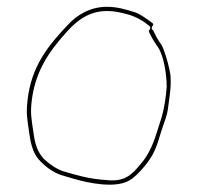

<svg xmlns="http://www.w3.org/2000/svg" viewBox="-20 -628 566 550"><path d="M407.8 -553.8C410.6 -551.4 411.5 -546.8 409 -543.5C406 -539.5 406.3 -537.4 406.8 -536.2C415.8 -518.3 420 -510.8 432.2 -493.3C449.3 -468.9 457.5 -414 457.5 -380C457.5 -379.9 457.5 -379.6 457.5 -379.5C455.3 -349.1 450.8 -319.4 443.2 -292.8C426.7 -243.3 418.3 -199.8 383.8 -159.2C356.9 -126.2 336.4 -105.6 281.1 -112.6C260.3 -115.2 281.7 -112.5 281.5 -112.5C234.2 -115.5 198.1 -126.6 159.9 -137.8C159.8 -137.8 159.6 -137.9 159.5 -137.9C138.8 -145.3 120.3 -159.4 106 -172.5C105.8 -172.6 105.6 -172.8 105.4 -173C87.7 -192.7 80 -214.3 75.6 -250C69.9 -288.7 66.4 -304 71.1 -340.9C80 -412.5 110.3 -464.4 147.2 -508.8C177.8 -545 217 -596.5 286 -596.5C310.3 -596.5 324.1 -592.1 342.2 -587.8C367.5 -581.8 390.9 -567.8 407.8 -553.8ZM416.7 -542.7C414.2 -545.2 413.7 -549.7 416.2 -552.7C420.2 -557.6 419.9 -558.6 416.3 -562.2C402.7 -571.9 383.5 -587.2 366.7 -592.8C341.6 -600.4 317.1 -608.5 286 -608.5C237.8 -608.5 199.6 -584.6 173.5 -555.9C119.4 -498.9 69.7 -438.6 59 -341.7C54.7 -303.2 57.4 -291.1 63.4 -249.1C69.1 -206.8 77.3 -184.3 97.3 -164.3C112.7 -148.9 133.3 -133.4 156.2 -126.2L190.1 -116.2C235.7 -102.8 311.5 -87.6 351.2 -111.5C362.7 -118.1 377 -131.3 393.7 -151.3C422 -185.1 428.7 -208.2 441.8 -251.2C450.5 -279.7 458.5 -293.7 461.5 -319.9C465.3 -349.7 470.7 -376.8 468.5 -409.5C467.2 -429.8 450 -489.3 441.9 -500.6C430.8 -515.9 427.3 -523.6 418.8 -540.6Z"/></svg>

Font: Take Off
Style: Hairball
Weight: 400
Foundry: Cannot Into Space Fonts
Version: Version 0.89